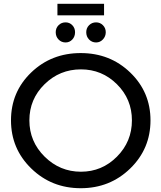

<svg xmlns="http://www.w3.org/2000/svg" viewBox="-20 -986 852 1013"><path d="M283 -966H529V-905H283ZM326 -868Q347 -868 361.5 -853Q376 -838 376 -816Q376 -793 361.5 -777.5Q347 -762 326 -762Q304 -762 289 -777.5Q274 -793 274 -816Q274 -838 289 -853Q304 -868 326 -868ZM487 -868Q508 -868 523 -853Q538 -838 538 -816Q538 -794 523 -778Q508 -762 487 -762Q465 -762 450 -777.5Q435 -793 435 -816Q435 -838 450 -853Q465 -868 487 -868ZM774 -351Q774 -201 667 -97Q560 7 406 7Q252 7 145 -97Q38 -201 38 -351Q38 -501 144.5 -603.5Q251 -706 406 -706Q561 -706 667.5 -603Q774 -500 774 -351ZM407 -620Q295 -620 215 -541.5Q135 -463 135 -351Q135 -239 215.5 -159.5Q296 -80 407 -80Q518 -80 597 -159.5Q676 -239 676 -351Q676 -463 597 -541.5Q518 -620 407 -620Z"/></svg>

Font: Montserrat arm
Style: Regular
Weight: 400
Designer: Julieta Ulanovsky
Foundry: Julieta Ulanovsky
Version: Version 6.000;PS 006.000;hotconv 1.0.88;makeotf.lib2.5.64775